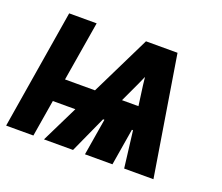

<svg xmlns="http://www.w3.org/2000/svg" viewBox="-111 -666 925 801"><g transform="rotate(20 351.5 -265.0)"><path d="M-17 0H104L131 -163H231L151 0H280L354 -163H360L333 0H455L482 -163H487L507 0H637L551 -530H411L281 -265H148L192 -530H70ZM401 -265 442 -353Q451 -373 458 -389Q460 -373 462 -353L474 -265Z"/></g></svg>

Font: Iosevka Sparkle Oblique
Style: Bold
Weight: 700
Italic angle: -9°
Designer: Belleve Invis
Foundry: Belleve Invis
Version: Version 4.5.0; ttfautohint (v1.8.3)